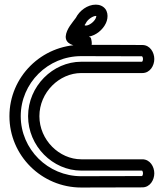

<svg xmlns="http://www.w3.org/2000/svg" viewBox="-20 -804 724 849"><path d="M609.4 -605C609.3 -605 500.9 -605.8 339.3 -605.8C164.1 -605.8 21.7 -464.4 21.7 -290.3C21.7 -116.2 164.1 25.2 339.3 25.2C500.9 25.2 609.4 24.5 609.4 24.5C643.6 24.5 662.3 -8.5 662.3 -37.6C662.3 -66.7 643.7 -99.6 609.3 -99.6C609.3 -99.6 450.8 -99.6 339.3 -99.6C242.1 -99.6 154.2 -185.1 154.2 -290.3C154.2 -395.5 242.1 -481 339.3 -481C450.8 -481 609.3 -481 609.3 -481C643.7 -481 662.3 -513.9 662.3 -543C662.3 -572.1 643.6 -605 609.4 -605ZM608.2 -555.1C609.5 -553.9 612.3 -549.7 612.3 -543C612.3 -536.1 609.2 -531.8 608.3 -530.9C594.1 -531 445.5 -531 339.3 -531C213.5 -531 104.2 -422.9 104.2 -290.3C104.2 -157.7 213.5 -49.6 339.3 -49.6C445.8 -49.6 595.5 -49.6 608.3 -49.6C609.5 -48.5 612.3 -44.3 612.3 -37.6C612.3 -30.7 609.2 -26.4 608.3 -25.5C596.8 -25.5 491.8 -24.8 339.3 -24.8C191.5 -24.8 71.7 -144.1 71.7 -290.3C71.7 -436.5 191.5 -555.8 339.3 -555.8C492.3 -555.8 597.8 -555.1 608.2 -555.1ZM403.1 -722.8C395 -705.5 372.6 -691 360.4 -691C356.3 -691 360 -689.9 353.9 -693C356.2 -696 356.2 -696.1 357.4 -697.8C358.2 -699 359.2 -700.7 359.7 -701.7C367.5 -718.4 391.1 -733.5 403.6 -733.5C404.6 -733.5 405.6 -733.4 405.8 -733.3C405.9 -731.5 405.5 -727.9 403.1 -722.8ZM448.4 -701.7C460.4 -727.4 459.5 -764.4 427.2 -778.8C419.7 -782.1 411.7 -783.5 403.6 -783.5C366.8 -783.5 331.6 -757.2 315.4 -725.1C301.5 -705.6 273.3 -676 270.6 -643.3C269.1 -606.8 311.3 -602.5 323.7 -599.3C337 -595.8 351.5 -593.1 364.9 -591.2C398.8 -586.5 381.5 -637.3 381.5 -637.3C378.5 -639.1 376.1 -640.5 373.3 -642.1C404.2 -647.7 434.4 -671.6 448.4 -701.7Z"/></svg>

Font: Hi.
Style: Regular
Weight: 400
Designer: Mew Too, Robert Jablonski
Foundry: Cannot Into Space Fonts
Version: Version 1.996